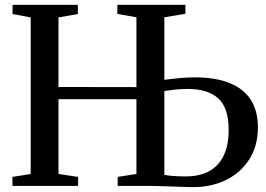

<svg xmlns="http://www.w3.org/2000/svg" viewBox="-20 -763 1093 788"><path d="M773 5Q757.5 5 735 4.2Q712.5 3.5 687 2.5Q661.5 1.5 636.5 0.8Q611.5 0 591 0H463V-37L540 -49V-356H220V-49L300.5 -37V0H31V-37L106 -49V-691.5L31.5 -705.5V-743H299.5V-705.5L220 -691.5V-406L540 -405.5V-692L461.5 -706V-743H741V-706.5L654.5 -692V-435.5Q685 -439.5 716.8 -442.5Q748.5 -445.5 779.5 -445.5Q865 -445.5 922.8 -422Q980.5 -398.5 1009.5 -353Q1038.5 -307.5 1038.5 -240.5Q1038.5 -164.5 1003.5 -109.5Q968.5 -54.5 908.5 -24.8Q848.5 5 773 5ZM741.5 -39Q800.5 -39 839.8 -61.2Q879 -83.5 898.8 -126Q918.5 -168.5 918.5 -229Q918.5 -321 875.5 -359.5Q832.5 -398 750.5 -398Q724.5 -398 700.8 -395.5Q677 -393 654.5 -389.5V-45.5Q667.5 -42.5 690.5 -40.8Q713.5 -39 741.5 -39Z"/></svg>

Font: Merriweather 72pt Medium
Style: Regular
Weight: 500
Version: Version 2.100